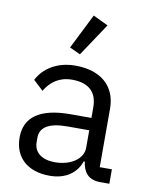

<svg xmlns="http://www.w3.org/2000/svg" viewBox="-88 -843 710 918"><g transform="rotate(10 267.0 -383.5)"><path d="M365 -744 292 -779 207 -609 259 -585ZM505 0V-70H446V-354C446 -463 372 -528 248 -528C155 -528 93 -482 65 -427L113 -382C141 -429 182 -459 244 -459C326 -459 366 -419 366 -346V-295H264C114 -295 44 -241 44 -144C44 -48 108 12 217 12C289 12 344 -21 366 -84H371C377 -36 401 0 460 0ZM230 -56C168 -56 128 -85 128 -136V-157C128 -207 169 -235 260 -235H366V-150C366 -97 309 -56 230 -56Z"/></g></svg>

Font: IBM Plex Arabic
Style: Regular
Weight: 400
Designer: Mike Abbink, Paul van der Laan, Pieter van Rosmalen, Wael Morcos, Khajak Apelian
Foundry: Bold Monday
Version: Version 1.0